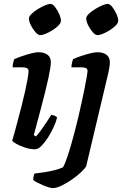

<svg xmlns="http://www.w3.org/2000/svg" viewBox="-20 -769 629 989"><path d="M160 0Q136 0 110 -8.5Q84 -17 65 -27.5Q46 -38 43 -45Q47 -57 54.5 -84.5Q62 -112 71.5 -148Q81 -184 91 -222.5Q101 -261 109 -297.5Q117 -334 122 -361.5Q127 -389 127 -402Q127 -414 119 -418Q111 -422 97 -422H45Q45 -434 48 -446Q51 -458 53 -464Q68 -471 92.5 -479.5Q117 -488 141 -494Q165 -500 177 -500Q207 -500 224.5 -487Q242 -474 242 -449Q242 -438 239 -418Q236 -398 229.5 -367.5Q223 -337 212.5 -295Q202 -253 187.5 -198Q173 -143 154 -73L165 -66Q175 -76 189.5 -96Q204 -116 219 -138.5Q234 -161 244 -177Q253 -177 262.5 -172.5Q272 -168 274 -163Q269 -142 256.5 -114.5Q244 -87 227 -60.5Q210 -34 193 -17Q176 0 160 0ZM187 -588Q176 -588 162.5 -603.5Q149 -619 139 -639Q129 -659 129 -674Q129 -684 142 -697Q155 -710 174.5 -722Q194 -734 212 -741.5Q230 -749 240 -749Q251 -749 263.5 -733Q276 -717 285 -696.5Q294 -676 294 -662Q294 -651 281.5 -638Q269 -625 250.5 -613.5Q232 -602 215 -595Q198 -588 187 -588ZM251 200Q244 200 229.5 195.5Q215 191 199 184Q183 177 169.5 170Q156 163 151 158Q151 149 153.5 138Q156 127 158 125Q182 122 209 118Q236 114 261.5 107.5Q287 101 304 93Q309 86 315.5 70Q322 54 330 30Q338 6 346.5 -24Q355 -54 364.5 -89.5Q374 -125 383 -164Q392 -202 400.5 -241Q409 -280 416 -315Q423 -350 427 -373.5Q431 -397 431 -402Q431 -414 423 -418Q415 -422 401 -422H348Q348 -434 351 -445.5Q354 -457 356 -464Q372 -472 396 -480Q420 -488 444 -494Q468 -500 481 -500Q512 -500 529 -486.5Q546 -473 546 -448Q546 -441 544.5 -429.5Q543 -418 540 -403Q537 -388 532 -368L424 87Q419 97 399.5 116Q380 135 353 154Q326 173 298.5 186.5Q271 200 251 200ZM482 -588Q471 -588 457.5 -603.5Q444 -619 434 -639Q424 -659 424 -674Q424 -684 437 -697Q450 -710 469.5 -722Q489 -734 507 -741.5Q525 -749 535 -749Q546 -749 558.5 -733Q571 -717 580 -696.5Q589 -676 589 -662Q589 -651 576.5 -638Q564 -625 545.5 -613.5Q527 -602 510 -595Q493 -588 482 -588Z"/></svg>

Font: Texturina Medium 12pt
Style: Bold Italic
Weight: 700
Italic angle: -11°
Version: Version 1.002